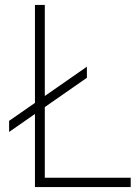

<svg xmlns="http://www.w3.org/2000/svg" viewBox="-20 -760 565 780"><path d="M17 -269 122 -342V-740H162V-370L333 -489V-444L162 -325V-38H511V0H122V-297L17 -224Z"/></svg>

Font: Encode Sans Normal
Style: Thin
Weight: 100
Designer: Pablo Impallari, Andres Torresi
Foundry: Pablo Impallari, Andres Torresi
Version: Version 1.000; ttfautohint (v1.00) -l 8 -r 50 -G 200 -x 14 -